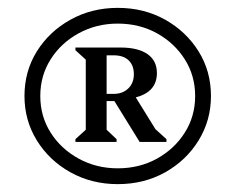

<svg xmlns="http://www.w3.org/2000/svg" viewBox="-20 -809 598 488"><path d="M279.2 -341Q213.2 -341 159.2 -371Q105.2 -401 73.7 -452Q42.2 -503 42.2 -565Q42.2 -628 73.7 -678.5Q105.2 -729 159.2 -759Q213.2 -789 279.2 -789Q346.2 -789 399.7 -759Q453.2 -729 484.7 -678.5Q516.2 -628 516.2 -565Q516.2 -503 484.7 -452Q453.2 -401 399.7 -371Q346.2 -341 279.2 -341ZM279.2 -381.2Q334.6 -381.2 379.1 -405.9Q423.6 -430.6 449.8 -472.1Q476 -513.6 476 -565Q476 -616.5 449.8 -658Q423.6 -699.6 379.1 -724.3Q334.6 -749 279.2 -749Q224.8 -749 179.8 -724.3Q134.8 -699.6 108.6 -658Q82.4 -616.5 82.4 -565Q82.4 -513.6 108.6 -472.1Q134.8 -430.6 179.8 -405.9Q224.8 -381.2 279.2 -381.2ZM171.7 -448.3V-455.3L198 -479.2V-657.4L171.7 -681.4V-688.2H286.6Q330.6 -688.2 354.7 -671.6Q378.8 -654.9 378.8 -623.3Q378.8 -575.5 325.1 -561.5L375 -480.8L403.1 -455.3V-448.3H334.9L270.7 -552.2H251V-479.2L276.3 -455.3V-448.3ZM251 -570.4H269Q291.7 -570.4 305.9 -584.1Q320.2 -597.8 320.2 -620.4Q320.2 -642.9 306.9 -655.7Q293.5 -668.4 269 -668.4H251Z"/></svg>

Font: Platypi Light
Style: Regular
Weight: 300
Designer: David Sargent
Foundry: Bolt Cutter Type
Version: Version 1.200